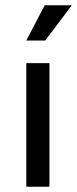

<svg xmlns="http://www.w3.org/2000/svg" viewBox="-20 -710 293 730"><path d="M80 0V-470H168V0ZM152 -556H80L150 -690H253Z"/></svg>

Font: Mukta Mahee
Style: Regular
Weight: 400
Designer: Shuchita Grover, Noopur Datye, Girish Dalvi, Yashodeep Gholap
Foundry: Ek Type
Version: Version 2.538;PS 1.000;hotconv 16.6.51;makeotf.lib2.5.65220;